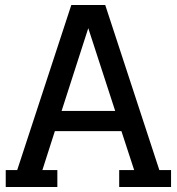

<svg xmlns="http://www.w3.org/2000/svg" viewBox="-20 -750 709 770"><path d="M266 -730 49 -68H3V0H210V-68H150L200 -224H467L518 -68H458V0H666V-68H619L402 -730ZM334 -637 442 -305H227Z"/></svg>

Font: Glegoo
Style: Bold
Weight: 700
Version: Version 2.0.1; ttfautohint (v0.9) -r 48 -G 60